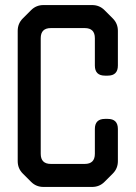

<svg xmlns="http://www.w3.org/2000/svg" viewBox="-20 -730 536 759"><path d="M103 -11Q123 9 152 9H344Q373 9 393 -11L426 -44Q446 -64 446 -93V-220Q446 -260 406 -260H395Q355 -260 355 -220V-122Q355 -82 315 -82H181Q141 -82 141 -122V-579Q141 -619 181 -619H315Q355 -619 355 -579V-471Q355 -431 395 -431H406Q446 -431 446 -471V-608Q446 -637 426 -657L393 -690Q373 -710 344 -710H152Q123 -710 103 -690L70 -657Q50 -637 50 -608V-93Q50 -64 70 -44Z"/></svg>

Font: WDXL Lubrifont JP N
Style: Regular
Weight: 400
Designer: [WDXL Lubrifont] Copyright 2020-2022 (c) NightFurySL2001, Skr-ZERO; [ZCOOL QingKe HuangYou] Copyright 2018-2022 (c) The 
Version: Version 2.001;hotconv 1.1.1;makeotfexe 2.6.0